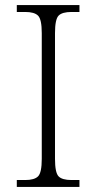

<svg xmlns="http://www.w3.org/2000/svg" viewBox="-20 -734 379 754"><path d="M46 0V-27H79Q115 -27 129.5 -41.5Q144 -56 144 -110V-604Q144 -658 129.5 -672.5Q115 -687 79 -687H46V-714H292V-687H261Q224 -687 210 -672.5Q196 -658 196 -604V-110Q196 -56 210 -41.5Q224 -27 261 -27H292V0Z"/></svg>

Font: Noto Serif Tibetan ExtraLight
Style: Regular
Weight: 200
Designer: Monotype Design Team
Foundry: Monotype Imaging Inc.
Version: Version 2.103; ttfautohint (v1.8.4.7-5d5b)